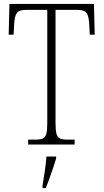

<svg xmlns="http://www.w3.org/2000/svg" viewBox="-20 -734 526 975"><path d="M123 0V-25H160Q184 -25 197 -30.5Q210 -36 215 -53.5Q220 -71 220 -108V-684H114Q76 -684 65 -667.5Q54 -651 52 -612L49 -558H24L28 -714H457L461 -558H436L433 -612Q431 -651 420 -667.5Q409 -684 370 -684H262V-109Q262 -72 267 -54Q272 -36 285 -30.5Q298 -25 322 -25H359V0ZM196 208Q202 172 207.5 135Q213 98 216 61H265V71Q259 92 249.5 119.5Q240 147 230.5 174Q221 201 212 221H196Z"/></svg>

Font: Noto Serif Bengali Condensed ExtraLight
Style: Regular
Weight: 200
Width: 3
Designer: Juan Bruce, Universal Thirst, Indian Type Foundry and the Monotype Design Team.
Foundry: Monotype Imaging Inc.
Version: Version 2.003; ttfautohint (v1.8.4.7-5d5b)